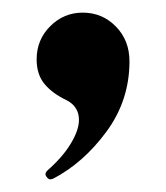

<svg xmlns="http://www.w3.org/2000/svg" viewBox="-20 -153 263 304"><path d="M52 123Q52 120 55 117Q79 96 92 74.5Q105 53 105 37Q105 16 86 6Q63 -5 50.5 -20Q38 -35 38 -59Q38 -90 59.5 -111.5Q81 -133 111 -133Q142 -133 163.5 -111Q185 -89 185 -56Q185 6 148.5 55.5Q112 105 64 130L60 131Q57 131 54.5 128Q52 125 52 123Z"/></svg>

Font: Shippori Mincho ExtraBold
Style: Regular
Weight: 800
Designer: FONTDASU
Foundry: FONTDASU / Google Inc. / but / Adobe
Version: Version 3.110; ttfautohint (v1.8.3)